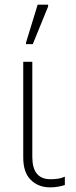

<svg xmlns="http://www.w3.org/2000/svg" viewBox="-20 -796 326 826"><path d="M195 10Q145 10 112.5 -22Q80 -54 80 -118V-530H119V-121Q119 -25 197 -25Q213 -25 228.5 -27Q244 -29 259 -36V0Q247 4 231 7Q215 10 195 10ZM92 -606V-613L142 -776H187V-768L121 -606Z"/></svg>

Font: Noto Sans ExtraLight
Style: Regular
Weight: 200
Designer: Monotype Design Team
Foundry: Monotype Imaging Inc.
Version: Version 2.007